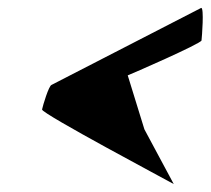

<svg xmlns="http://www.w3.org/2000/svg" viewBox="-20 -636 531 484"><path d="M86 -360C84 -350 408 -178 418 -172L344 -310L302 -446C308 -448 487 -526 488 -534C489 -542 495 -618 487 -616L110 -422C103 -420 88 -370 86 -360Z"/></svg>

Font: Ampere
Style: SCCndIta
Weight: 400
Version: Version 1